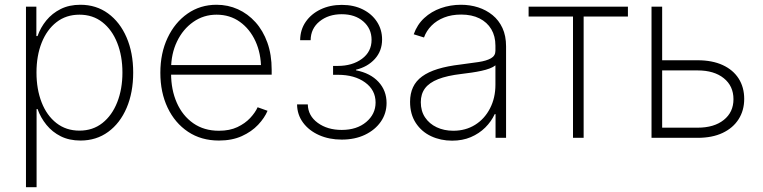

<svg xmlns="http://www.w3.org/2000/svg" viewBox="-20 -570 3154 794"><path d="M87.4 204.1V-542.5H130.4V-420.9H135.3Q147.5 -456.1 171.6 -485.6Q195.8 -515.1 231 -532.7Q266.1 -550.3 312.5 -550.3Q377.9 -550.3 427 -514.4Q476.1 -478.5 503.4 -415.3Q530.8 -352.1 530.8 -270Q530.8 -187.5 503.7 -124Q476.6 -60.5 427.5 -24.7Q378.4 11.2 313 11.2Q266.6 11.2 231.4 -6.3Q196.3 -23.9 172.1 -53.7Q147.9 -83.5 135.3 -119.1H131.3V204.1ZM308.6 -29.8Q363.8 -29.8 403.6 -61.3Q443.4 -92.8 464.8 -147.2Q486.3 -201.7 486.3 -270Q486.3 -338.4 464.8 -392.6Q443.4 -446.8 403.6 -478Q363.8 -509.3 308.6 -509.3Q253.4 -509.3 213.6 -478.3Q173.8 -447.3 152.3 -393.3Q130.9 -339.4 130.9 -270Q130.9 -201.2 152.1 -146.7Q173.3 -92.3 213.4 -61Q253.4 -29.8 308.6 -29.8Z M885.3 11.2Q812 11.2 757.6 -25.1Q703.1 -61.5 673.1 -124.8Q643.1 -188 643.1 -269Q643.1 -350.1 673.1 -413.6Q703.1 -477.1 755.6 -513.7Q808.1 -550.3 875.5 -550.3Q922.9 -550.3 963.9 -531.7Q1004.9 -513.2 1036.4 -478.3Q1067.9 -443.4 1085.7 -393.8Q1103.5 -344.2 1103.5 -281.2V-261.2H670.4V-300.8H1079.1L1059.6 -285.6Q1059.6 -349.1 1036.4 -399.7Q1013.2 -450.2 971.9 -479.7Q930.7 -509.3 875.5 -509.3Q821.8 -509.3 779.1 -479.2Q736.3 -449.2 711.9 -398.2Q687.5 -347.2 687.5 -284.2V-266.1Q687.5 -198.7 711.2 -145Q734.9 -91.3 779.3 -60.3Q823.7 -29.3 885.3 -29.3Q929.7 -29.3 961.7 -44.4Q993.7 -59.6 1014.6 -82Q1035.6 -104.5 1045.4 -126.5L1086.4 -111.8Q1074.2 -82.5 1047.4 -54Q1020.5 -25.4 980 -7.1Q939.5 11.2 885.3 11.2Z M1393.1 7.3Q1341.3 7.3 1299.6 -11.2Q1257.8 -29.8 1233.4 -62.7Q1209 -95.7 1208.5 -138.2H1252.9Q1253.9 -91.3 1293.9 -62Q1334 -32.7 1393.1 -32.7Q1455.6 -32.7 1494.4 -65.4Q1533.2 -98.1 1533.2 -146Q1533.2 -197.8 1489.7 -229.2Q1446.3 -260.7 1377 -260.7H1357.4V-297.4H1377Q1437 -297.4 1476.8 -326.7Q1516.6 -356 1516.6 -405.3Q1516.6 -451.7 1482.4 -481.4Q1448.2 -511.2 1393.1 -511.2Q1338.4 -511.2 1301.8 -481.7Q1265.1 -452.1 1264.6 -403.8H1221.2Q1221.7 -447.3 1244.4 -480Q1267.1 -512.7 1305.9 -531.2Q1344.7 -549.8 1393.6 -549.8Q1442.9 -549.8 1480.5 -531Q1518.1 -512.2 1539.1 -479.7Q1560.1 -447.3 1560.1 -406.7Q1560.1 -359.4 1530.3 -326.4Q1500.5 -293.5 1452.1 -281.7V-279.3Q1511.7 -267.6 1545.2 -231.4Q1578.6 -195.3 1578.6 -144Q1578.6 -101.1 1554.9 -66.9Q1531.2 -32.7 1489.5 -12.7Q1447.8 7.3 1393.1 7.3Z M1849.6 11.7Q1802.2 11.7 1762.7 -6.8Q1723.1 -25.4 1699.5 -61.5Q1675.8 -97.7 1675.8 -148.9Q1675.8 -183.1 1688 -209.2Q1700.2 -235.4 1725.6 -253.9Q1751 -272.5 1790.5 -284.7Q1830.1 -296.9 1884.3 -303.2Q1926.8 -308.6 1959.2 -313.5Q1991.7 -318.4 2010.3 -328.9Q2028.8 -339.4 2028.8 -359.9V-381.3Q2028.8 -420.4 2011.7 -449.2Q1994.6 -478 1962.9 -493.9Q1931.2 -509.8 1887.2 -509.8Q1847.7 -509.8 1816.7 -497.6Q1785.6 -485.4 1764.4 -463.9Q1743.2 -442.4 1733.4 -415L1690.9 -428.2Q1705.1 -468.3 1734.4 -495.4Q1763.7 -522.5 1803.2 -536.4Q1842.8 -550.3 1886.2 -550.3Q1923.8 -550.3 1957.3 -539.6Q1990.7 -528.8 2016.8 -507.6Q2043 -486.3 2057.9 -454.1Q2072.8 -421.9 2072.8 -378.4V0H2029.3V-98.1H2025.9Q2011.7 -67.4 1986.6 -42.5Q1961.4 -17.6 1927 -2.9Q1892.6 11.7 1849.6 11.7ZM1854.5 -29.3Q1905.3 -29.3 1944.6 -53.7Q1983.9 -78.1 2006.3 -121.6Q2028.8 -165 2028.8 -219.7V-299.8Q2020 -292.5 2005.1 -286.9Q1990.2 -281.2 1970.9 -277.1Q1951.7 -272.9 1930.4 -269.8Q1909.2 -266.6 1888.2 -264.2Q1829.1 -257.3 1792 -242.7Q1754.9 -228 1737.5 -204.6Q1720.2 -181.2 1720.2 -147.5Q1720.2 -110.8 1737.8 -84.5Q1755.4 -58.1 1785.9 -43.7Q1816.4 -29.3 1854.5 -29.3Z M2349.6 0V-501.5H2166V-542.5H2576.7V-501.5H2393.6V0Z M2707.5 -320.8H2865.2Q2925.3 -320.8 2968.5 -301Q3011.7 -281.2 3034.7 -245.1Q3057.6 -209 3057.6 -161.1Q3057.6 -113.3 3034.4 -76.9Q3011.2 -40.5 2968.3 -20.3Q2925.3 0 2865.2 0H2674.3V-542.5H2718.3V-42H2865.2Q2933.1 -42 2973.1 -74Q3013.2 -106 3013.2 -159.7Q3013.2 -214.4 2973.1 -246.6Q2933.1 -278.8 2865.2 -278.8H2707.5Z"/></svg>

Font: Inter 16pt ExtraLight
Style: Regular
Weight: 250
Version: Version 4.001;git-66647c0bb